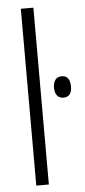

<svg xmlns="http://www.w3.org/2000/svg" viewBox="-54 -791 362 822"><g transform="rotate(-5 126.5 -380.0)"><path d="M122 0H68V-760H122ZM217 -457Q236 -457 244.5 -444Q253 -431 253 -411Q253 -365 217 -365Q199 -365 189.5 -377.5Q180 -390 180 -411Q180 -431 189 -444Q198 -457 217 -457Z"/></g></svg>

Font: Noto Sans ExtraCondensed Light
Style: Regular
Weight: 300
Width: 2
Designer: Monotype Design Team
Foundry: Monotype Imaging Inc.
Version: Version 2.013; ttfautohint (v1.8.4.7-5d5b)